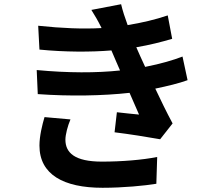

<svg xmlns="http://www.w3.org/2000/svg" viewBox="-20 -836 1040 910"><path d="M191 -281C180 -244 167 -191 167 -146C167 -9 281 54 466 54C565 54 666 44 721 35L725 -92C655 -78 557 -70 463 -70C334 -70 290 -112 290 -174C290 -198 301 -240 314 -270ZM845 -568C801 -551 744 -534 668 -519L645 -569L626 -612C691 -623 745 -637 796 -652L775 -763C716 -743 652 -728 585 -717C572 -752 561 -786 554 -816L413 -789C430 -762 443 -740 461 -704V-703C373 -698 274 -702 161 -714L167 -601C287 -589 411 -589 508 -597L532 -541L549 -502C437 -490 302 -490 154 -504L159 -390C309 -379 470 -382 594 -396L639 -293C612 -296 573 -299 534 -304L523 -209C589 -201 684 -186 739 -176L798 -251C769 -305 741 -363 716 -416C774 -428 828 -441 869 -456Z"/></svg>

Font: Genne Gothic Bold
Style: Regular
Weight: 700
Designer: Ryoko NISHIZUKA (kana & ideographs); Paul D. Hunt (Latin, Greek & Cyrillic); Wenlong ZHANG (bopomofo); Sandoll Communica
Foundry: Adobe Systems Incorporated
Version: Version 1.004;PS 1.004;hotconv 16.6.51;makeotf.lib2.5.65220